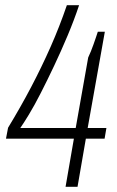

<svg xmlns="http://www.w3.org/2000/svg" viewBox="-20 -718 449 738"><path d="M232 0 264 -185H3L11 -227Q59 -306 99.5 -383Q140 -460 174.5 -538Q209 -616 237 -698H284Q265 -641 240 -581.5Q215 -522 188.5 -466Q162 -410 137 -361Q112 -312 91 -277.5Q70 -243 58 -226H271L319 -497Q324 -508 329.5 -521Q335 -534 339.5 -547.5Q344 -561 348.5 -573.5Q353 -586 356 -596H383L317 -226H389L382 -185H310L278 0Z"/></svg>

Font: Archivo Condensed Thin
Style: Italic
Weight: 250
Width: 3
Italic angle: -10°
Designer: Hector Gatti
Foundry: Omnibus-Type
Version: Version 2.001